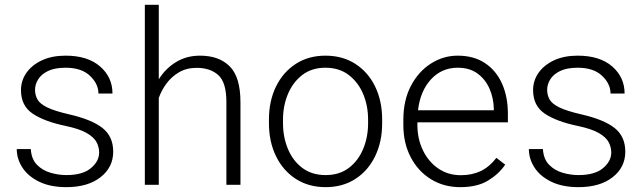

<svg xmlns="http://www.w3.org/2000/svg" viewBox="-20 -770 2681 800"><path d="M393.1 -134.8Q393.1 -156.7 382.3 -177.5Q371.6 -198.2 341.1 -215.8Q310.5 -233.4 252 -245.6Q163.6 -264.2 115.5 -296.9Q67.4 -329.6 67.4 -394.5Q67.4 -434.1 90.1 -466.6Q112.8 -499 154.5 -518.6Q196.3 -538.1 253.4 -538.1Q345.2 -538.1 397 -493.2Q448.7 -448.2 448.7 -380.4H390.1Q390.1 -420.9 354.7 -454.3Q319.3 -487.8 253.4 -487.8Q208 -487.8 179.9 -474.1Q151.9 -460.4 138.9 -439.2Q126 -418 126 -396Q126 -373 136.5 -355Q147 -336.9 177.2 -322.3Q207.5 -307.6 266.6 -293.9Q362.8 -272 407.2 -236.6Q451.7 -201.2 451.7 -138.2Q451.7 -72.8 398.7 -31.5Q345.7 9.8 256.8 9.8Q189.9 9.8 143.6 -12.7Q97.2 -35.2 73.5 -71.5Q49.8 -107.9 49.8 -148.9H108.4Q110.8 -107.4 133.8 -83.7Q156.7 -60.1 190.2 -50.3Q223.6 -40.5 256.8 -40.5Q323.7 -40.5 358.4 -69.1Q393.1 -97.7 393.1 -134.8Z M641.6 -750V-439.5Q668.9 -483.9 712.9 -511Q756.8 -538.1 813.5 -538.1Q892.6 -538.1 937.3 -493.4Q981.9 -448.7 981.9 -344.2V0H923.3V-344.7Q923.3 -426.3 889.9 -456.8Q856.4 -487.3 799.3 -487.3Q757.8 -487.3 726.6 -469.2Q695.3 -451.2 674.1 -422.6Q652.8 -394 641.6 -361.8V0H583.5V-750Z M1100.6 -256.3V-272Q1100.6 -349.1 1129.9 -409.2Q1159.2 -469.2 1212.2 -503.7Q1265.1 -538.1 1335.9 -538.1Q1407.7 -538.1 1460.9 -503.7Q1514.2 -469.2 1543.2 -409.2Q1572.3 -349.1 1572.3 -272V-256.3Q1572.3 -179.7 1543.2 -119.4Q1514.2 -59.1 1461.2 -24.7Q1408.2 9.8 1336.9 9.8Q1265.6 9.8 1212.4 -24.7Q1159.2 -59.1 1129.9 -119.4Q1100.6 -179.7 1100.6 -256.3ZM1159.2 -272V-256.3Q1159.2 -198.7 1179.7 -149.4Q1200.2 -100.1 1239.7 -70.3Q1279.3 -40.5 1336.9 -40.5Q1394 -40.5 1433.3 -70.3Q1472.7 -100.1 1493.2 -149.4Q1513.7 -198.7 1513.7 -256.3V-272Q1513.7 -329.1 1493.2 -378.2Q1472.7 -427.2 1433.1 -457.5Q1393.6 -487.8 1335.9 -487.8Q1278.8 -487.8 1239.5 -457.5Q1200.2 -427.2 1179.7 -378.2Q1159.2 -329.1 1159.2 -272Z M1897.9 9.8Q1829.1 9.8 1775.4 -23.4Q1721.7 -56.6 1691.2 -115.2Q1660.6 -173.8 1660.6 -249.5V-270.5Q1660.6 -352.1 1692.1 -412.1Q1723.6 -472.2 1775.4 -505.1Q1827.1 -538.1 1887.2 -538.1Q1954.6 -538.1 2001.2 -506.8Q2047.9 -475.6 2072 -421.1Q2096.2 -366.7 2096.2 -295.9V-260.3H1719.2V-249.5Q1719.2 -191.4 1742.2 -143.8Q1765.1 -96.2 1805.9 -68.1Q1846.7 -40 1900.4 -40Q1946.8 -40 1983.2 -57.4Q2019.5 -74.7 2048.3 -112.3L2085 -84Q2059.1 -45.4 2013.9 -17.8Q1968.8 9.8 1897.9 9.8ZM1887.2 -487.8Q1820.3 -487.8 1775.6 -439.2Q1731 -390.6 1721.7 -310.5H2037.6V-316.9Q2036.6 -361.3 2019.8 -400.1Q2002.9 -439 1970 -463.4Q1937 -487.8 1887.2 -487.8Z M2526.9 -134.8Q2526.9 -156.7 2516.1 -177.5Q2505.4 -198.2 2474.9 -215.8Q2444.3 -233.4 2385.7 -245.6Q2297.4 -264.2 2249.3 -296.9Q2201.2 -329.6 2201.2 -394.5Q2201.2 -434.1 2223.9 -466.6Q2246.6 -499 2288.3 -518.6Q2330.1 -538.1 2387.2 -538.1Q2479 -538.1 2530.8 -493.2Q2582.5 -448.2 2582.5 -380.4H2523.9Q2523.9 -420.9 2488.5 -454.3Q2453.1 -487.8 2387.2 -487.8Q2341.8 -487.8 2313.7 -474.1Q2285.6 -460.4 2272.7 -439.2Q2259.8 -418 2259.8 -396Q2259.8 -373 2270.3 -355Q2280.8 -336.9 2311 -322.3Q2341.3 -307.6 2400.4 -293.9Q2496.6 -272 2541 -236.6Q2585.4 -201.2 2585.4 -138.2Q2585.4 -72.8 2532.5 -31.5Q2479.5 9.8 2390.6 9.8Q2323.7 9.8 2277.3 -12.7Q2231 -35.2 2207.3 -71.5Q2183.6 -107.9 2183.6 -148.9H2242.2Q2244.6 -107.4 2267.6 -83.7Q2290.5 -60.1 2324 -50.3Q2357.4 -40.5 2390.6 -40.5Q2457.5 -40.5 2492.2 -69.1Q2526.9 -97.7 2526.9 -134.8Z"/></svg>

Font: Vazirmatn RD FD ExtraLight
Style: Regular
Weight: 200
Designer: Saber Rastikerdar
Foundry: Saber Rastikerdar
Version: Version 33.003